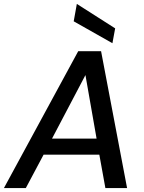

<svg xmlns="http://www.w3.org/2000/svg" viewBox="-42 -962 735 982"><path d="M-22 0 358 -700H475L608 0H497L466 -171H181L90 0ZM224 -253H452L395 -578ZM533 -741 335 -853 351 -942 547 -817Z"/></svg>

Font: Rethink Sans Medium
Style: Italic
Weight: 500
Italic angle: -10°
Designer: The Rethink Sans project authors (Hans Thiessen). DM Sans designed by Colophon Foundry.
Foundry: Rethink Communications LLC
Version: Version 1.001